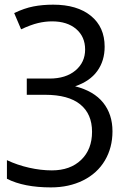

<svg xmlns="http://www.w3.org/2000/svg" viewBox="-20 -566 538 826"><path d="M192.9 -228Q263.2 -228 304.7 -262.9Q346.2 -297.9 346.2 -353Q346.2 -408.2 307.6 -441.2Q269 -474.1 204.1 -474.1Q174.3 -474.1 143.6 -466.8Q112.8 -459.5 70.8 -439.9L41 -509.8Q85 -530.8 123.8 -538.3Q162.6 -545.9 209 -545.9Q312 -545.9 371.1 -497.8Q430.2 -449.7 430.2 -365.2Q430.2 -304.2 398.4 -260.3Q366.7 -216.3 303.2 -194.8Q383.8 -174.3 423.8 -124.3Q463.9 -74.2 463.9 -1Q463.9 69.3 431.2 124.5Q398.4 179.7 337.6 210Q276.9 240.2 199.2 240.2Q83 240.2 9.8 203.1V123Q54.2 144 105 155.5Q155.8 167 203.1 167Q282.2 167 329.1 121.8Q376 76.7 376 1Q376 -75.7 325.2 -116.9Q274.4 -158.2 173.8 -158.2H95.2V-228Z"/></svg>

Font: NotoPenekeko
Style: Regular
Weight: 400
Designer: Monotype Design team
Foundry: Monotype Imaging Inc.
Version: Version 1.04